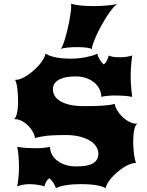

<svg xmlns="http://www.w3.org/2000/svg" viewBox="-20 -1001 787 1031"><path d="M72.3 0Q73.2 -3.9 75 -14.2Q76.7 -24.4 78.1 -38.3Q79.6 -52.2 80.8 -68.1Q82 -84 82 -99.1Q82 -139.6 78.9 -170.4Q75.7 -201.2 72.3 -212.4Q100.1 -208 124.5 -206.5Q148.9 -205.1 172.4 -205.1Q215.3 -205.1 248.5 -212.4Q248.5 -190.9 258.8 -171.6Q269 -152.3 287.4 -138.2Q305.7 -124 331.3 -115.7Q356.9 -107.4 388.2 -107.4Q409.2 -107.4 430.7 -109.6Q452.1 -111.8 469.5 -119.1Q486.8 -126.5 497.6 -140.1Q508.3 -153.8 508.3 -176.8Q508.3 -193.4 498.3 -211.2Q488.3 -229 467 -243.2Q445.8 -257.3 412.4 -266.6Q378.9 -275.9 332 -275.9Q292 -275.9 252.7 -273.7Q213.4 -271.5 167.5 -259.8Q166.5 -274.4 157 -292Q147.5 -309.6 132.6 -325Q117.7 -340.3 98.4 -350.8Q79.1 -361.3 59.1 -361.3H54.2Q60.1 -363.8 64.5 -372.6Q68.8 -381.3 71.5 -394Q74.2 -406.7 75.7 -422.1Q77.1 -437.5 77.1 -453.6Q77.1 -494.1 73 -526.4Q68.8 -558.6 61 -572.3H64.5Q78.6 -572.3 95.7 -579.6Q112.8 -586.9 130.1 -598.9Q147.5 -610.8 164.1 -625.7Q180.7 -640.6 193.6 -656.2Q206.5 -671.9 214.8 -686.8Q223.1 -701.7 224.1 -712.9Q231.4 -708.5 242.4 -703.9Q253.4 -699.2 269.8 -695.1Q286.1 -690.9 308.6 -688.5Q331.1 -686 361.8 -686Q379.9 -686 400.1 -688Q420.4 -689.9 439.5 -693.6Q458.5 -697.3 475.1 -702.1Q491.7 -707 502 -712.9Q505.9 -697.8 515.1 -681.9Q524.4 -666 537.1 -654.8Q549.8 -665.5 555.7 -679.2Q561.5 -692.9 564 -703.1Q571.3 -698.7 585.9 -696Q600.6 -693.4 624 -693.4Q659.7 -693.4 690.4 -703.1Q689.5 -699.2 688 -688Q686.5 -676.8 685.1 -662.1Q683.6 -647.5 682.6 -630.9Q681.6 -614.3 681.6 -599.1Q681.6 -556.6 684.8 -524.7Q688 -492.7 690.4 -481Q665.5 -485.4 643.6 -486.8Q621.6 -488.3 599.6 -488.3Q556.6 -488.3 523.9 -481Q523.9 -503.4 513.7 -523.4Q503.4 -543.5 485.1 -558.6Q466.8 -573.7 441.2 -582.3Q415.5 -590.8 384.3 -590.8Q362.8 -590.8 341.6 -587.6Q320.3 -584.5 303 -576.4Q285.6 -568.4 274.9 -555.2Q264.2 -542 264.2 -521.5Q264.2 -504.4 272.7 -488.3Q281.2 -472.2 300.8 -459.5Q320.3 -446.8 352.3 -439Q384.3 -431.2 431.2 -431.2Q450.7 -431.2 473.6 -431.4Q496.6 -431.6 519 -432.9Q541.5 -434.1 561.5 -436.5Q581.5 -439 596.2 -443.4Q597.7 -428.7 608.4 -410.2Q619.1 -391.6 635.5 -375.2Q651.9 -358.9 672.4 -347.9Q692.9 -336.9 713.4 -336.9H718.3Q712.4 -334.5 708 -325.7Q703.6 -316.9 700.9 -304.2Q698.2 -291.5 696.8 -276.1Q695.3 -260.7 695.3 -244.6Q695.3 -224.6 696.3 -206.1Q697.3 -187.5 699.5 -171.9Q701.7 -156.2 704.6 -144.3Q707.5 -132.3 711.4 -126H708Q693.8 -126 676.8 -119.1Q659.7 -112.3 642.1 -100.8Q624.5 -89.4 607.9 -75Q591.3 -60.5 578.1 -45.4Q564.9 -30.3 556.9 -15.9Q548.8 -1.5 548.3 9.8Q541 5.4 530 1.5Q519 -2.4 502.7 -5.6Q486.3 -8.8 463.9 -10.5Q441.4 -12.2 410.6 -12.2Q392.6 -12.2 373.8 -11Q355 -9.8 337.6 -7.1Q320.3 -4.4 305.4 -0.2Q290.5 3.9 280.3 9.8Q275.9 -5.4 266.8 -19.5Q257.8 -33.7 245.1 -43.9Q231.9 -34.2 226.3 -22.2Q220.7 -10.3 218.3 0Q214.4 -2 205.8 -4.2Q197.3 -6.3 186.5 -8.1Q175.8 -9.8 163.6 -11Q151.4 -12.2 139.6 -12.2Q120.6 -12.2 102.5 -8.8Q84.5 -5.4 72.3 0ZM305.7 -737.3Q310.5 -742.2 316.9 -757.3Q323.2 -772.5 329.6 -793.7Q335.9 -814.9 341.8 -839.8Q347.7 -864.7 352.3 -888.7Q356.9 -912.6 359.6 -933.6Q362.3 -954.6 362.3 -967.8Q362.3 -977.1 360.8 -981.4Q378.4 -975.6 408.4 -971.9Q438.5 -968.3 478 -968.3Q496.1 -968.3 516.4 -969Q536.6 -969.7 555.2 -971.4Q573.7 -973.1 588.6 -975.6Q603.5 -978 611.8 -981.4Q598.6 -973.1 583.5 -954.6Q568.4 -936 553 -912.1Q537.6 -888.2 523.2 -861.6Q508.8 -835 497.8 -810.8Q486.8 -786.6 480.2 -767.6Q473.6 -748.5 473.6 -740.2Q473.6 -739.3 473.9 -738.8Q474.1 -738.3 474.1 -737.3Q465.8 -742.2 446 -745.1Q426.3 -748 394 -748Q378.4 -748 364 -747.3Q349.6 -746.6 337.9 -745.1Q326.2 -743.7 317.6 -741.7Q309.1 -739.7 305.7 -737.3Z"/></svg>

Font: Arbutus
Style: Regular
Weight: 400
Designer: Karolina Lach
Foundry: Sorkin Type Co.
Version: Version 1.003